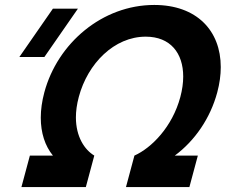

<svg xmlns="http://www.w3.org/2000/svg" viewBox="-20 -755 923 775"><path d="M66.5 0H326.5L360.6 -127C321.4 -150.5 286.4 -202.8 286.4 -281.2C286.4 -306.1 290 -333.8 298.1 -364C334.2 -499 441.2 -607 568.2 -607C667.9 -607 719.5 -540.5 719.5 -446.1C719.5 -420.2 715.6 -392.3 707.8 -363C675.6 -243 591.9 -158 522.6 -127L488.5 0H744.5L778.6 -127H685.6C766.6 -187 829 -278 856.9 -382C866.5 -417.8 871.1 -452.1 871.1 -484.3C871.1 -631.4 773.9 -735 602.5 -735C393.5 -735 212.2 -581 158.9 -382C149.3 -346.1 144.6 -311.8 144.6 -279.8C144.6 -218.9 161.5 -166.3 193.6 -127H100.6ZM159.2 -525 294.5 -720H193.5L58.2 -525Z"/></svg>

Font: Manrope
Style: ExtraBoldItalic
Weight: 800
Italic angle: -15°
Designer: Mikhail Sharanda
Foundry: Mikhail Sharanda
Version: Version 4.502;hotconv 1.0.109;makeotfexe 2.5.65596